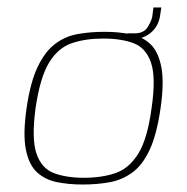

<svg xmlns="http://www.w3.org/2000/svg" viewBox="-20 -488 500 513"><path d="M201 5Q163 5 131.5 -1.5Q100 -8 78.5 -28Q57 -48 49 -89Q41 -130 51 -199Q61 -268 80.5 -309Q100 -350 127 -370.5Q154 -391 187.5 -397Q221 -403 259 -403Q297 -403 329 -396.5Q361 -390 382 -370Q403 -350 411 -309Q419 -268 409 -199Q399 -129 380 -88Q361 -47 333.5 -27Q306 -7 272.5 -1Q239 5 201 5ZM204 -13Q252 -13 288.5 -25.5Q325 -38 349.5 -77.5Q374 -117 385 -199Q397 -281 383.5 -320.5Q370 -360 337 -372.5Q304 -385 256 -385Q208 -385 171.5 -372.5Q135 -360 111 -320.5Q87 -281 75 -199Q64 -117 77.5 -77.5Q91 -38 124 -25.5Q157 -13 204 -13ZM323 -383 320 -399H341Q365 -399 375.5 -417Q386 -435 387 -445L390 -468H411L408 -448Q404 -417 381 -399Q358 -381 323 -383Z"/></svg>

Font: Genos Thin
Style: Italic
Weight: 100
Italic angle: -8°
Designer: Robert E. Leuschke
Foundry: Robert E. Leuschke
Version: Version 1.010